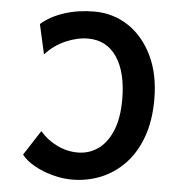

<svg xmlns="http://www.w3.org/2000/svg" viewBox="-52 -775 781 836"><g transform="rotate(5 338.0 -356.5)"><path d="M124.5 -520 95.2 -650.4Q136.7 -686.5 197 -705.8Q257.3 -725.1 327.1 -725.1Q409.7 -725.1 476.1 -681.2Q542.5 -637.2 581.3 -556.6Q620.1 -476.1 620.1 -366.2Q620.1 -272 594 -200.9Q567.9 -129.9 522.2 -82.5Q476.6 -35.2 417.7 -11.5Q358.9 12.2 293 12.2Q250.5 12.2 206.8 0.2Q163.1 -11.7 127.2 -32Q91.3 -52.2 71.8 -77.6L142.1 -186.5Q171.9 -150.9 215.8 -129.2Q259.8 -107.4 307.6 -107.4Q356.4 -107.4 395.5 -134.5Q434.6 -161.6 457.8 -216.6Q481 -271.5 481 -354Q481 -472.2 436.3 -538.8Q391.6 -605.5 310.1 -605.5Q262.7 -605.5 211.9 -583.3Q161.1 -561 124.5 -520Z"/></g></svg>

Font: Andika
Style: Bold
Weight: 700
Designer: Victor Gaultney, Annie Olsen, Julie Remington, Don Collingsworth, Eric Hays, Becca Hirsbrunner
Foundry: SIL International
Version: Version 6.101